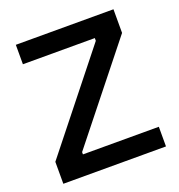

<svg xmlns="http://www.w3.org/2000/svg" viewBox="-122 -762 804 863"><g transform="rotate(-20 280.5 -330.0)"><path d="M35 0V-105L392 -554V-567H48V-660H515V-547L163 -105V-94H526V0Z"/></g></svg>

Font: Bricolage Grotesque 10pt Medium
Style: Regular
Weight: 500
Designer: Mathieu Triay
Foundry: Atelier Triay
Version: Version 1.000; ttfautohint (v1.8.4.7-5d5b);gftools[0.9.32]